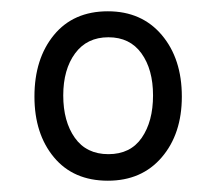

<svg xmlns="http://www.w3.org/2000/svg" viewBox="-20 -749 383 340"><path d="M171 -429Q110 -429 75.5 -470.5Q41 -512 41 -578Q41 -645 75.5 -687Q110 -729 171 -729Q231 -729 266.5 -687Q302 -645 302 -578Q302 -512 266.5 -470.5Q231 -429 171 -429ZM172 -476Q211 -476 231 -505Q251 -534 251 -580Q251 -626 230.5 -654.5Q210 -683 172 -683Q134 -683 113 -654.5Q92 -626 92 -580Q92 -534 112.5 -505Q133 -476 172 -476Z"/></svg>

Font: Noto Serif Lao Condensed Medium
Style: Regular
Weight: 500
Width: 3
Designer: Monotype Design Team
Foundry: Monotype Imaging Inc.
Version: Version 2.003; ttfautohint (v1.8.4.7-5d5b)